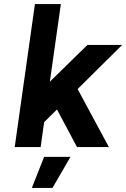

<svg xmlns="http://www.w3.org/2000/svg" viewBox="-20 -720 618 940"><path d="M136 200H237L325 48H196ZM52 0H179L196 -122L259 -184L357 0H513L360 -284L578 -500H408L224 -320L278 -700H151Z"/></svg>

Font: Unageo
Style: Bold-Italic
Weight: 700
Designer: Richard Sepsi
Foundry: Richard Sepsi
Version: Version 2.000